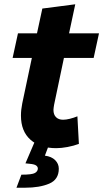

<svg xmlns="http://www.w3.org/2000/svg" viewBox="-20 -681 483 898"><path d="M39 -410 64 -525H153L178 -641L332 -661L303 -525H443L418 -410H279L233 -191Q232 -184 231 -178Q230 -172 230 -167Q230 -145 242 -133Q254 -121 275 -121Q289 -121 307 -125.5Q325 -130 342 -137L349 -8Q325 1 296 6.5Q267 12 243 12Q167 12 122.5 -27.5Q78 -67 78 -140Q78 -154 79.5 -168Q81 -182 84 -197L129 -410ZM57 197 80 136Q130 136 143.5 128Q157 120 157 107Q157 99 149 93Q141 87 118 85L99 83L141 -15L211 -9L190 47Q221 51 238 68Q255 85 255 108Q255 159 210 178Q165 197 97 197Z"/></svg>

Font: Radio Canada
Style: Italic
Weight: 400
Italic angle: -12°
Designer: Charles Daoud, Etienne Aubert Bonn, Alexandre Saumier Demers, Jacques Le Bailly
Foundry: Radio-Canada
Version: Version 2.104;gftools[0.9.28.dev5+ged2979d]